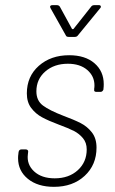

<svg xmlns="http://www.w3.org/2000/svg" viewBox="-20 -720 444 744"><path d="M50 -107Q50 -117 51 -122L52 -131Q54 -141 63 -141H80Q85 -141 87.5 -138Q90 -135 89 -131L88 -122Q83 -83 112 -56Q141 -29 192 -29Q247 -29 281.5 -60.5Q316 -92 316 -141Q316 -167 301.5 -184.5Q287 -202 266.5 -212.5Q246 -223 208 -237Q168 -252 143 -265.5Q118 -279 101 -301.5Q84 -324 84 -358Q84 -424 130.5 -465Q177 -506 248 -506Q310 -506 346 -475Q382 -444 382 -394Q382 -383 381 -377V-374Q380 -370 377 -367Q374 -364 370 -364H353Q343 -364 345 -374V-377Q346 -381 346 -389Q346 -425 318 -449Q290 -473 243 -473Q190 -473 155.5 -443Q121 -413 121 -366Q121 -330 146.5 -311Q172 -292 224 -272Q267 -256 292.5 -243Q318 -230 336 -207Q354 -184 354 -148Q354 -81 308 -38.5Q262 4 189 4Q126 4 88 -27Q50 -58 50 -107ZM174 -693Q174 -700 183 -700H201Q208 -700 212 -694L259 -608Q260 -607 262 -607Q264 -607 265 -608L333 -694Q337 -700 345 -700H364Q369 -700 370.5 -696Q372 -692 368 -688L282 -583Q278 -577 270 -577H246Q237 -577 235 -583L176 -688Z"/></svg>

Font: Barlow Semi Condensed ExLight
Style: Italic
Weight: 275
Width: 4
Italic angle: -7°
Designer: Jeremy Tribby
Foundry: Tribby Type
Version: Version 1.408